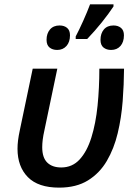

<svg xmlns="http://www.w3.org/2000/svg" viewBox="-20 -858 637 888"><path d="M253.4 9.8Q156.7 9.8 108.9 -38.8Q61 -87.4 61 -169.9Q61 -189 63.5 -209Q65.9 -229 72.3 -258.8L131.3 -540.5H245.1L186 -258.3Q179.7 -230 177.5 -211.4Q175.3 -192.9 175.3 -177.2Q175.3 -128.9 198.5 -106.2Q221.7 -83.5 263.2 -83.5Q314.5 -83.5 348.6 -120.8Q382.8 -158.2 402.8 -222.7Q422.9 -287.1 431.2 -369.1Q439.5 -451.2 439.5 -540.5H553.7Q553.2 -467.8 547.4 -390.6Q541.5 -313.5 524.4 -241.9Q507.3 -170.4 474.1 -113.8Q440.9 -57.1 387 -23.7Q333 9.8 253.4 9.8ZM330.1 -677.7V-689.5Q345.7 -718.8 364.7 -761.2Q383.8 -803.7 396.5 -837.9H504.9V-828.1Q483.4 -795.4 451.2 -755.1Q418.9 -714.8 383.3 -677.7ZM244.6 -627Q223.1 -627 209.2 -638.2Q195.3 -649.4 195.3 -673.8Q195.3 -703.1 211.2 -721.7Q227.1 -740.2 255.4 -740.2Q276.9 -740.2 290.3 -729Q303.7 -717.8 303.7 -694.8Q303.7 -663.6 287.4 -645.3Q271 -627 244.6 -627ZM493.7 -627Q472.7 -627 458.7 -638.2Q444.8 -649.4 444.8 -673.8Q444.8 -703.1 460.4 -721.7Q476.1 -740.2 504.9 -740.2Q525.9 -740.2 539.6 -729Q553.2 -717.8 553.2 -694.8Q553.2 -663.6 537.1 -645.3Q521 -627 493.7 -627Z"/></svg>

Font: Open Sans SemiBold
Style: Italic
Weight: 600
Italic angle: -12°
Designer: Monotype Design Team
Foundry: Monotype Imaging Inc.
Version: Version 3.003; ttfautohint (v1.8.4)